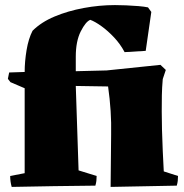

<svg xmlns="http://www.w3.org/2000/svg" viewBox="-20 -730 722 755"><path d="M26 5Q20 -16 20 -38L77 -49V-383Q63 -389 49 -395Q35 -401 21 -407L11 -420L16 -445L77 -447Q77 -488 84.5 -533Q92 -578 108 -609Q142 -643 194.5 -665Q247 -687 309 -698.5Q371 -710 432 -710Q451 -710 476 -709Q501 -708 524.5 -706Q548 -704 562 -701L575 -683L553 -530L470 -525Q453 -557 428.5 -583Q404 -609 379 -627Q354 -645 335 -652Q317 -645 297.5 -606.5Q278 -568 278 -507V-450L399 -453L611 -475L632 -455L620 -419Q617 -385 616.5 -355.5Q616 -326 616 -292Q616 -261 617 -220Q618 -179 620 -136.5Q622 -94 624 -56L680 -38Q680 -28 679 -19Q678 -10 675 0Q610 1 545 2.5Q480 4 415 5Q416 -47 416 -98.5Q416 -150 417 -202Q419 -292 405 -390L278 -392L289 -60L360 -38Q360 -28 359 -19Q358 -10 355 0Q273 1 191 2Q109 3 26 5Z"/></svg>

Font: Labrada Black
Style: Regular
Weight: 900
Designer: Mercedes Jáuregui
Foundry: Omnibus-Type Team
Version: Version 1.000; ttfautohint (v1.8.4.7-5d5b)